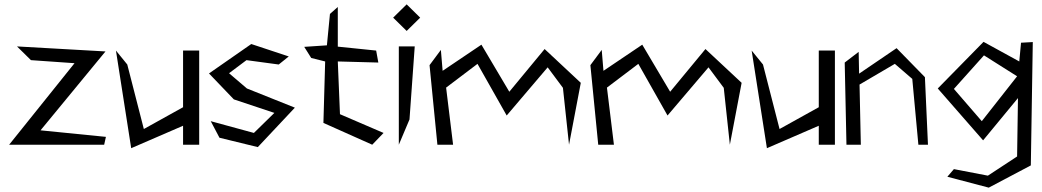

<svg xmlns="http://www.w3.org/2000/svg" viewBox="-20 -664 4782 881"><path d="M458 0 466 -36 166 -66 464 -428 58 -451 122 -388 322 -374 22 0Z M582 16 820 -87V0H894V-432H820V-172L640 -72L564 -368L512 -432Z M1053 -208 1239 -146 1145 -54 947 -108 987 -32 1163 11 1333 -170 1113 -258 1031 -328 1111 -388 1259 -368 1305 -405 1133 -462 939 -327Z M1688 0 1740 -54 1540 -140 1530 -382 1716 -377 1706 -432 1530 -450V-632L1494 -600L1480 -456L1376 -449L1408 -398L1472 -382L1464 -100Z M1784 -583 1846 -522 1908 -583 1846 -644ZM1859 -116 1883 -451H1810V0Z M2563 -261 2591 0 2645 -284 2479 -439 2317 -243 2189 -459 2011 -339 2003 -435 1951 -365 1987 0H2059L2027 -262L2171 -371L2305 -134L2493 -355Z M3301 -261 3329 0 3383 -284 3217 -439 3055 -243 2927 -459 2749 -339 2741 -435 2689 -365 2725 0H2797L2765 -262L2909 -371L3043 -134L3231 -355Z M3499 16 3737 -87V0H3811V-432H3737V-172L3557 -72L3481 -368L3429 -432Z M3924 -276 4086 -371 4166 -302 4194 0H4238L4224 -310L4094 -443L3922 -326L3920 -426L3856 -377L3864 0H3930Z M4485 -108 4357 -256 4495 -410 4647 -314ZM4493 -472 4283 -258 4491 -20 4651 -214 4647 54 4513 142 4357 112 4327 147 4517 197 4710 95 4719 -471 4665 -468 4657 -382Z"/></svg>

Font: Stormblade
Style: Regular
Weight: 400
Designer: Mew Too
Foundry: Cannot Into Space Fonts
Version: Version 0.77